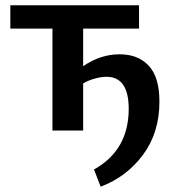

<svg xmlns="http://www.w3.org/2000/svg" viewBox="-20 -493 671 725"><path d="M582 -109Q582 8 520 91.5Q458 175 360 212L335 147Q466 74 466 -82Q466 -203 382 -203Q362 -203 337 -196Q312 -189 294 -178V0H178V-385H19V-473H505V-385H294V-243Q359 -288 432 -288Q501 -288 541.5 -245Q582 -202 582 -109Z"/></svg>

Font: Ysabeau SC
Style: Bold
Weight: 700
Designer: Christian Thalmann (Catharsis Fonts)
Version: Version 0.003